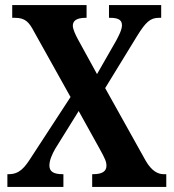

<svg xmlns="http://www.w3.org/2000/svg" viewBox="-20 -734 682 754"><path d="M9 0H229V-50H225C188 -50 174 -62 174 -84C174 -105 185 -129 197 -150L289 -298L370 -152C394 -109 398 -98 398 -83C398 -61 381 -50 346 -50H342V0H633V-50H622C600 -50 575 -63 552 -103L393 -388L518 -592C552 -647 570 -664 604 -664H613V-714H408V-664H411C439 -664 459 -659 459 -635C459 -617 446 -593 436 -574L361 -443L288 -576C277 -596 266 -619 266 -633C266 -649 276 -664 316 -664H320V-714H28V-664H39C79 -664 94 -647 113 -611L257 -353L105 -120C76 -74 56 -50 14 -50H9Z"/></svg>

Font: Noto Serif Tamil Condensed
Style: Bold Italic
Weight: 700
Width: 3
Italic angle: -12°
Designer: Indian Type Foundry, Tom Grace, and the Monotype Design Team
Foundry: Monotype Imaging Inc.
Version: Version 2.003